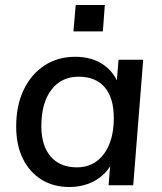

<svg xmlns="http://www.w3.org/2000/svg" viewBox="-20 -744 649 771"><path d="M259 7Q195 7 147 -22.5Q99 -52 72 -106.5Q45 -161 45 -236Q45 -320 75 -383Q105 -446 158.5 -481Q212 -516 282 -516Q348 -516 394 -485Q440 -454 459 -398L446 -383L456 -504H555L515 0H416L426 -123L436 -106Q424 -71 397 -45Q370 -19 334.5 -6Q299 7 259 7ZM289 -72Q357 -72 397 -125.5Q437 -179 437 -270Q437 -351 400.5 -393.5Q364 -436 296 -436Q226 -436 186 -383Q146 -330 146 -238Q146 -159 183.5 -115.5Q221 -72 289 -72ZM284 -724H401L393 -618H275Z"/></svg>

Font: Muli SemiBold
Style: Italic
Weight: 600
Italic angle: -4.541°
Designer: Vernon Adams
Foundry: Vernon Adams
Version: Version 2.100; ttfautohint (v1.8.1.43-b0c9)